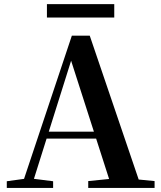

<svg xmlns="http://www.w3.org/2000/svg" viewBox="-20 -919 786 939"><path d="M209.5 -833.1V-898.8H538.8V-833.1ZM13.2 0V-32.6L112.6 -46.3H131.1L239.8 -32.6V0ZM82.8 0 331.4 -744.6H418.9L672.2 0H527.6L316.7 -656.5H337.4L334.2 -642.5L132 0ZM193.5 -241.1 200.6 -275H517.8L524.9 -241.1ZM411.5 0V-33.4L546.7 -47H597.4L736 -33.4V0Z"/></svg>

Font: Noto Serif SC ExtraLight
Style: Regular
Weight: 200
Designer: Ryoko NISHIZUKA 西塚涼子 (kana & ideographs); Frank Grießhammer (Latin, Greek & Cyrillic); Wenlong ZHANG 张文龙 (bopomofo); San
Foundry: Adobe
Version: Version 2.002-H1;hotconv 1.1.0;makeotfexe 2.6.0